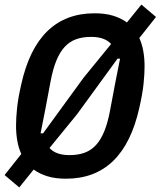

<svg xmlns="http://www.w3.org/2000/svg" viewBox="-24 -768 701 838"><path d="M164 -186 341 -429 461 -576Q433 -607 374 -607Q336 -607 307.5 -596.5Q279 -586 258 -563Q237 -540 222 -503.5Q207 -467 197 -414L174 -292L153 -186ZM279 -91Q317 -91 345.5 -101.5Q374 -112 395 -135Q416 -158 431 -194.5Q446 -231 456 -284L479 -406L500 -512H489L312 -269L192 -122Q220 -91 279 -91ZM264 12Q218 12 183.5 1.5Q149 -9 123 -28L60 50L-4 -4L69 -96Q57 -122 51.5 -153.5Q46 -185 46 -219Q46 -253 50.5 -296.5Q55 -340 69 -401Q138 -710 389 -710Q435 -710 469.5 -699.5Q504 -689 530 -670L593 -748L657 -694L584 -602Q596 -576 601.5 -544.5Q607 -513 607 -479Q607 -445 602.5 -401.5Q598 -358 584 -297Q515 12 264 12Z"/></svg>

Font: IBM Plex Sans Condensed SemiBold
Style: Italic
Weight: 600
Width: 3
Italic angle: -11°
Designer: Mike Abbink, Paul van der Laan, Pieter van Rosmalen
Foundry: Bold Monday
Version: Version 1.3